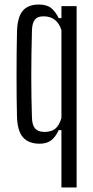

<svg xmlns="http://www.w3.org/2000/svg" viewBox="-20 -627 410 847"><path d="M251 200V-53H239Q224 -21 204.5 -7Q185 7 155 7Q107 7 82 -20.5Q57 -48 55 -112Q54 -146 53.5 -192.5Q53 -239 53 -292Q53 -345 53.5 -396Q54 -447 55 -488Q57 -552 80.5 -579.5Q104 -607 151 -607Q186 -607 205 -592Q224 -577 239 -547H251V-600H318V200ZM176 -45Q206 -45 223.5 -59Q241 -73 251 -106V-494Q232 -555 172 -555Q146 -555 134 -540.5Q122 -526 121 -493Q118 -384 118 -290.5Q118 -197 121 -107Q122 -74 135.5 -59.5Q149 -45 176 -45Z"/></svg>

Font: Big Shoulders Display
Style: Regular
Weight: 400
Designer: Patric King
Foundry: XO Type Co
Version: Version 1.000; ttfautohint (v1.8.2)